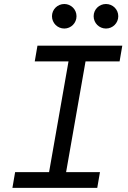

<svg xmlns="http://www.w3.org/2000/svg" viewBox="-20 -916 626 936"><path d="M40.5 0H454.1L467.3 -76.7H302.2L397 -616.7H563L576.2 -693.4H162.6L149.4 -616.7H314L219.2 -76.7H53.7ZM496.6 -776.9C529.8 -776.9 556.6 -803.7 556.6 -836.9C556.6 -870.1 529.8 -896.5 496.6 -896.5C463.4 -896.5 436.5 -870.1 436.5 -836.9C436.5 -803.7 463.4 -776.9 496.6 -776.9ZM293.5 -776.9C326.2 -776.9 353 -803.7 353 -836.9C353 -870.1 326.2 -896.5 293.5 -896.5C260.3 -896.5 233.4 -870.1 233.4 -836.9C233.4 -803.7 260.3 -776.9 293.5 -776.9Z"/></svg>

Font: Cascadia Mono NF SemiLight
Style: Italic
Weight: 350
Italic angle: -10°
Monospace: yes
Designer: Aaron Bell
Foundry: Saja Typeworks
Version: Version 2404.023